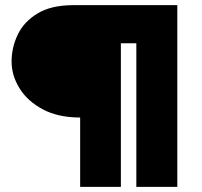

<svg xmlns="http://www.w3.org/2000/svg" viewBox="-20 -725 783 745"><path d="M668 -705V0H509V-557H449V0H291V-269Q206 -269 146.5 -300.5Q87 -332 56 -382Q25 -432 25 -486Q25 -541 49 -591Q73 -641 126 -673Q179 -705 264 -705Z"/></svg>

Font: Parkinsans Light ExtraBold
Style: Regular
Weight: 800
Version: Version 1.000